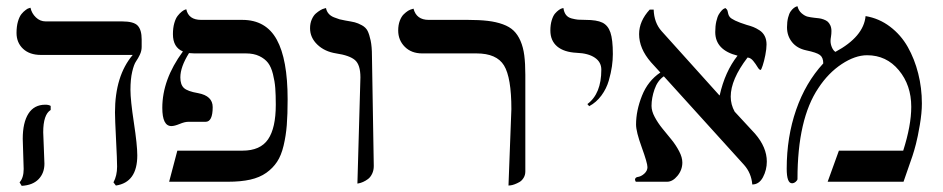

<svg xmlns="http://www.w3.org/2000/svg" viewBox="-20 -585 3035 618"><path d="M399.9 -295.9Q399.9 -262.7 410.9 -190.4Q421.9 -118.2 421.9 -85Q421.9 2 353 12.2L345.2 2Q356.9 -19.5 356.9 -48.8Q356.9 -69.8 353.5 -136Q350.1 -202.1 350.1 -223.1Q350.1 -340.8 407.2 -408.2H111.8Q75.2 -408.2 54.2 -428Q33.2 -447.8 33.2 -479Q33.2 -500 37.8 -515.9Q42.5 -531.7 49.1 -539.8Q55.7 -547.9 62.5 -552.7Q68.4 -557.6 73.2 -558.6L78.1 -560.1Q82 -542 95.5 -529.1Q108.9 -516.1 127 -516.1H373Q410.6 -516.1 423.3 -502.4Q436 -488.8 436 -458V-434.1Q436 -421.4 430.4 -409.4Q424.8 -397.5 418 -387.7Q411.1 -377.9 405.5 -354Q399.9 -330.1 399.9 -295.9ZM119.1 -159.2Q119.1 -149.4 121.1 -108.4Q123 -67.4 123 -58.1Q123 -27.8 104.2 -8.3Q85.4 11.2 49.8 13.2L43 2Q56.2 -12.7 56.2 -41Q56.2 -49.8 54.7 -89.1Q53.2 -128.4 53.2 -138.2Q53.2 -190.4 71.5 -219.2Q89.8 -248 126 -248Q136.7 -248 143.1 -244.1V-231Q119.1 -216.3 119.1 -159.2Z M867.7 -248Q867.7 -279.8 866 -301.8Q864.3 -323.7 858.6 -346.4Q853 -369.1 842.8 -382.6Q832.5 -396 814.7 -404.5Q796.9 -413.1 771.5 -413.1H605.5Q599.1 -413.1 588.4 -414.1Q560.5 -369.6 560.5 -335.9Q560.5 -312.5 572 -301.8Q583.5 -291 617.7 -285.2Q664.6 -276.4 664.6 -240.2Q664.6 -192.9 641.6 -192.9H585.4Q574.7 -192.9 558.1 -186Q541.5 -179.2 531.7 -179.2Q502.4 -179.2 502.4 -237.8Q502.4 -329.1 568.4 -418.9L568.8 -419.4Q536.6 -432.6 536.6 -475.1Q536.6 -495.1 541 -510.5Q545.4 -525.9 551.8 -533.9Q558.1 -542 564.5 -547.1Q570.8 -552.2 575.2 -553.7L579.6 -555.2Q586.9 -521 627.4 -521H759.8Q835.9 -521 870.8 -457.5Q905.8 -394 905.8 -265.1Q905.8 -216.8 903.1 -182.4Q900.4 -147.9 892.8 -116.2Q885.3 -84.5 871.8 -64.2Q858.4 -43.9 837.2 -28.8Q815.9 -13.7 785.4 -6.8Q754.9 0 713.4 0H524.4L550.8 -100.1H760.7Q817.9 -100.1 842.8 -136.5Q867.7 -172.9 867.7 -248Z M1130.4 5.9 1140.1 -335.9Q1140.1 -376.5 1122.6 -391.6Q1105 -406.7 1062 -413.1Q1024.9 -418.9 1001.5 -441.4Q978 -463.9 978 -494.1Q978 -509.8 983.4 -522.2Q988.8 -534.7 996.3 -541.3Q1003.9 -547.9 1011.2 -552.2Q1018.6 -556.6 1023.9 -557.6L1029.3 -559.1Q1031.2 -548.8 1037.6 -541.3Q1043.9 -533.7 1054.9 -529.3Q1065.9 -524.9 1072.8 -522.9Q1079.6 -521 1091.3 -519Q1111.8 -515.6 1121.8 -513.2Q1131.8 -510.7 1144.8 -503.7Q1157.7 -496.6 1163.3 -485.4Q1168.9 -474.1 1173.1 -454.3Q1177.2 -434.6 1177.2 -405.8L1183.1 -50.8Q1183.1 -36.6 1177.7 -25.6Q1172.4 -14.6 1164.6 -8.8Q1156.7 -2.9 1148.9 0.5Q1141.1 3.9 1135.7 4.9Z M1616.7 12.2 1626 -233.9Q1626 -335.4 1602.3 -374.3Q1578.6 -413.1 1513.7 -413.1H1338.9Q1304.2 -413.1 1283 -434.3Q1261.7 -455.6 1261.7 -486.8Q1261.7 -504.4 1266.8 -518.1Q1272 -531.7 1279.3 -538.8Q1286.6 -545.9 1293.5 -550.3Q1301.3 -554.7 1306.2 -555.7L1311 -557.1Q1320.3 -521 1359.9 -521H1485.8Q1523.4 -521 1550.3 -517.8Q1577.1 -514.6 1598.6 -506.8Q1620.1 -499 1633.3 -486.3Q1646.5 -473.6 1655.3 -453.4Q1664.1 -433.1 1667.5 -407Q1670.9 -380.9 1670.9 -344.2V-33.2Q1670.9 -21.5 1665.3 -12.5Q1659.7 -3.4 1651.9 1Q1644 5.4 1636.2 8.3Q1628.4 11.2 1622.6 11.7Z M1876.5 -243.2 1870.6 -250Q1915.5 -283.2 1915.5 -360.8Q1915.5 -385.3 1894.5 -399.4Q1873.5 -413.6 1836.4 -415Q1795.4 -417 1773.4 -435.5Q1751.5 -454.1 1751.5 -486.8Q1751.5 -505.4 1755.9 -519.8Q1760.3 -534.2 1766.4 -541.3Q1772.5 -548.3 1778.6 -552.7Q1784.7 -557.1 1789.1 -558.1L1793.5 -559.1Q1795.4 -545.4 1801.8 -537.1Q1808.1 -528.8 1820.1 -525.6Q1832 -522.5 1840.6 -521.7Q1849.1 -521 1864.7 -521Q1900.9 -521 1918.9 -512.2Q1937 -503.4 1944.8 -480.5Q1952.6 -457.5 1952.6 -411.1Q1952.6 -392.1 1949.7 -371.6Q1946.8 -351.1 1939.5 -325.4Q1932.1 -299.8 1915.8 -277.6Q1899.4 -255.4 1876.5 -243.2Z M2447.3 -441.9Q2447.3 -427.7 2443.4 -407.7Q2439.5 -387.7 2434.8 -373.8Q2430.2 -359.9 2428.2 -359.9Q2423.8 -359.9 2418.2 -369.4Q2412.6 -378.9 2404.5 -388.9Q2396.5 -398.9 2386.2 -399.9Q2332 -329.1 2332 -273.9Q2332 -248.5 2344.7 -225.6L2410.2 -154.8Q2448.2 -110.8 2448.2 -64.9Q2448.2 -38.1 2435.8 -14.6Q2423.3 8.8 2401.4 8.8Q2398.4 -27.8 2375 -54.2L2116.7 -339.4Q2096.2 -325.2 2086.7 -297.4Q2077.1 -269.5 2077.1 -244.1Q2077.1 -227.5 2087.4 -208.3Q2097.7 -189 2112.3 -171.1Q2127 -153.3 2141.4 -135.5Q2155.8 -117.7 2166 -98.1Q2176.3 -78.6 2176.3 -62Q2176.3 -38.1 2160.6 -19Q2145 0 2127 0H2026.4Q2023.9 -4.9 2023.9 -5.9Q2023.9 -13.2 2031.2 -15.1Q2043.5 -16.6 2053.7 -25.9Q2064 -35.2 2064 -46.9Q2064 -60.1 2045.7 -110.6Q2027.3 -161.1 2027.3 -184.1Q2027.3 -229 2046.4 -276.9Q2065.4 -324.7 2105.5 -351.6L2075.2 -384.8Q2037.1 -428.7 2037.1 -475.1Q2037.1 -517.1 2071.3 -554.2H2084Q2085.4 -511.7 2109.4 -484.9L2294.9 -278.8L2296.4 -277.8Q2313.5 -354.5 2354 -405.8Q2282.2 -423.8 2282.2 -481.9Q2282.2 -501 2285.6 -516.1Q2289.1 -531.2 2293.9 -539.1Q2298.8 -546.9 2303.5 -551.8Q2308.1 -556.6 2311.5 -557.6L2314.9 -559.1Q2320.3 -555.2 2321.8 -550Q2323.2 -544.9 2324 -540.5Q2324.7 -536.1 2328.6 -530.8Q2332.5 -525.4 2346.2 -518.8Q2359.9 -512.2 2383.3 -504.9Q2396 -501.5 2404.8 -498Q2413.6 -494.6 2424.6 -487.5Q2435.5 -480.5 2441.4 -469Q2447.3 -457.5 2447.3 -441.9Z M2766.1 -533.2Q2809.6 -525.9 2844.7 -499.3Q2879.9 -472.7 2901.9 -433.8Q2923.8 -395 2935.5 -348.4Q2947.3 -301.8 2947.3 -252Q2947.3 -221.7 2940.7 -182.9Q2934.1 -144 2928.2 -121.6Q2922.4 -99.1 2917 -83L2888.2 0H2644L2680.2 -100.1H2887.2Q2913.1 -181.2 2913.1 -241.2Q2913.1 -311 2873 -359.1Q2833 -407.2 2771 -407.2Q2732.4 -407.2 2689.2 -378.7Q2646 -350.1 2614.3 -301.8Q2546.9 -202.1 2546.9 -8.8Q2546.9 -4.9 2541.3 0Q2535.6 4.9 2529.3 4.9Q2512.2 4.9 2512.2 -42Q2512.2 -144 2542.5 -231.4Q2572.8 -318.8 2629.9 -380.9Q2629.9 -399.9 2619.1 -408Q2608.4 -416 2575.2 -422.9Q2545.4 -429.2 2529.3 -449.5Q2513.2 -469.7 2513.2 -497.1Q2513.2 -514.6 2516.6 -528.1Q2520 -541.5 2524.9 -548.3Q2529.8 -555.2 2534.9 -559.1Q2540 -563 2543.5 -564L2546.9 -564.9Q2550.3 -550.8 2560.3 -542.2Q2570.3 -533.7 2579.1 -531.5Q2587.9 -529.3 2601.1 -527.8Q2610.4 -526.9 2616.5 -526.1Q2622.6 -525.4 2630.9 -522.5Q2639.2 -519.5 2644 -515.4Q2648.9 -511.2 2652.6 -503.4Q2656.2 -495.6 2656.2 -484.9Q2656.2 -475.6 2654.8 -467.3Q2653.3 -459 2653.3 -453.1Q2653.3 -442.9 2657.7 -432.6Q2662.1 -422.4 2668.9 -418Q2759.8 -466.8 2766.1 -533.2Z"/></svg>

Font: Linux Biolinum
Style: Regular
Weight: 400
Designer: Philipp H. Poll
Foundry: Philipp H. Poll
Version: Version 0.6.4